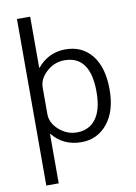

<svg xmlns="http://www.w3.org/2000/svg" viewBox="-103 -815 778 1101"><g transform="rotate(-10 286.0 -265.0)"><path d="M75.2 219.7V-750H152.3V-452.1H154.3Q218.8 -530.3 318.4 -530.3Q415 -530.3 471.7 -459.5Q528.3 -388.7 528.3 -259.8Q528.3 -134.8 469.7 -62.5Q411.1 9.8 318.4 9.8Q211.9 9.8 149.4 -68.4H147.5V219.7ZM452.1 -259.8Q452.1 -469.7 301.8 -469.7Q243.2 -469.7 197.8 -428.7Q152.3 -387.7 152.3 -336.9V-182.6Q152.3 -130.9 198.2 -90.3Q244.1 -49.8 301.8 -49.8Q373 -49.8 412.6 -103Q452.1 -156.2 452.1 -259.8Z"/></g></svg>

Font: Mgen+ 1c regular
Style: Regular
Weight: 400
Designer: [Source Han Sans]
Ryoko NISHIZUKA  (kana & ideographs); Paul D. Hunt (Latin, Greek & Cyrillic); Wenlong ZHANG  (bopomofo
Version: Version 1.059.20150602